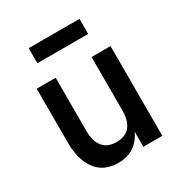

<svg xmlns="http://www.w3.org/2000/svg" viewBox="-173 -852 922 982"><g transform="rotate(-30 288.0 -361.0)"><path d="M243 8Q275 8 305.5 -2.5Q336 -13 358.5 -36.5Q381 -60 394 -89V0H506V-530H394V-210Q394 -187 388.5 -164.5Q383 -142 369 -123.5Q355 -105 333 -97Q311 -89 288 -89Q265 -89 243.5 -97Q222 -105 207.5 -123.5Q193 -142 187.5 -164.5Q182 -187 182 -210V-530H70V-210Q70 -179 75 -147.5Q80 -116 93 -87Q106 -58 128.5 -35Q151 -12 181.5 -2Q212 8 243 8ZM138 -641H438V-730H138Z"/></g></svg>

Font: Iosevka Sparkle Semibold
Style: Regular
Weight: 600
Designer: Belleve Invis
Foundry: Belleve Invis
Version: Version 4.5.0; ttfautohint (v1.8.3)